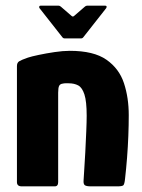

<svg xmlns="http://www.w3.org/2000/svg" viewBox="-20 -660 504 680"><path d="M57 0Q40 0 40 -15Q40 -118 40 -220.5Q40 -323 40 -426Q40 -438 48 -443Q56 -448 79 -456Q91 -460 117 -465.5Q143 -471 173 -475.5Q203 -480 227 -480Q312 -480 357 -448.5Q402 -417 419 -365.5Q436 -314 436 -252Q436 -217 434.5 -178.5Q433 -140 430 -101.5Q427 -63 423 -28Q421 -7 416.5 -3.5Q412 0 396 0H302Q286 0 280.5 -4Q275 -8 276 -21Q276 -25 278 -53Q280 -81 282 -119.5Q284 -158 285.5 -194Q287 -230 287 -250Q287 -301 279 -325.5Q271 -350 257 -357.5Q243 -365 223 -365Q216 -365 211.5 -365Q207 -365 203 -364Q193 -363 189.5 -356Q186 -349 186 -332Q186 -294 186 -241.5Q186 -189 186 -131Q186 -73 186 -15Q186 0 174 0ZM209 -524Q204 -524 201 -528L120 -631Q118 -634 119 -637Q120 -640 124 -640H187Q192 -640 196 -636L233 -604Q238 -599 243 -604L280 -636Q284 -640 289 -640H352Q357 -640 357.5 -637Q358 -634 356 -631L275 -528Q272 -524 267 -524Z"/></svg>

Font: Glory ExtraBold
Style: Regular
Weight: 800
Designer: Robert Leuschke
Foundry: Robert Leuschke
Version: Version 1.011